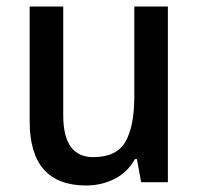

<svg xmlns="http://www.w3.org/2000/svg" viewBox="-20 -559 609 589"><path d="M495 -539V0H413L400 -71H394Q371 -30 331 -10Q291 10 244 10Q71 10 71 -187V-539H174V-205Q174 -77 266 -77Q338 -77 365 -124.5Q392 -172 392 -263V-539Z"/></svg>

Font: Noto Sans Lao UI SemCond Med
Style: Regular
Weight: 500
Width: 4
Designer: Monotype Design Team
Foundry: Monotype Imaging Inc.
Version: Version 2.000; ttfautohint (v1.8.4.7-5d5b)